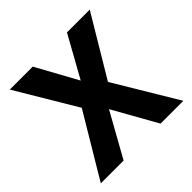

<svg xmlns="http://www.w3.org/2000/svg" viewBox="-146 -670 798 798"><g transform="rotate(-45 252.5 -271.5)"><path d="M176 -278 10 0H144L252 -194L361 0H495L329 -277L488 -543H354L253 -361L153 -543H18Z"/></g></svg>

Font: Noto Sans Devanagari UI SemiCondensed SemiBold
Style: Regular
Weight: 600
Width: 4
Designer: Jelle Bosma - Monotype Design Team
Foundry: Monotype Imaging Inc.
Version: Version 2.004